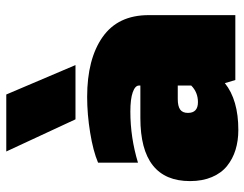

<svg xmlns="http://www.w3.org/2000/svg" viewBox="-106 -682 798 627"><g transform="rotate(-90 293.5 -369.0)"><path d="M216.8 -522 111.8 -748H297.9L394 -522ZM182.1 9.8Q147 9.8 117.4 0.7Q87.9 -8.3 64.7 -26.9Q41.5 -45.4 28.3 -76.4Q15.1 -107.4 15.1 -147.9Q15.1 -310.1 221.2 -310.1H327.1V-314.9Q327.1 -327.1 305.2 -335Q283.2 -342.8 242.2 -342.8Q157.2 -342.8 75.2 -317.9V-448.2Q113.3 -464.4 173.3 -474.1Q233.4 -483.9 290 -483.9Q413.6 -483.9 485.4 -433.6Q557.1 -383.3 557.1 -283.2V0H345.2L335 -34.2Q280.3 9.8 182.1 9.8ZM272.9 -122.1Q305.2 -122.1 327.1 -144V-188H283.2Q259.8 -188 248.8 -180.2Q237.8 -172.4 237.8 -154.8Q237.8 -122.1 272.9 -122.1Z"/></g></svg>

Font: Kanit Black
Style: Regular
Weight: 900
Designer: Katatrad Team
Foundry: CadsonDemak
Version: Version 1.000;PS 001.000;hotconv 1.0.88;makeotf.lib2.5.64775